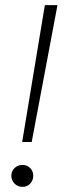

<svg xmlns="http://www.w3.org/2000/svg" viewBox="-20 -720 248 745"><path d="M66 -169 154 -700H203L103 -169ZM67 5Q49 5 36.5 -7.5Q24 -20 24 -38Q24 -56 36.5 -68Q49 -80 67 -80Q85 -80 97 -68Q109 -56 109 -38Q109 -20 97 -7.5Q85 5 67 5Z"/></svg>

Font: DM Sans 11pt ExtraLight
Style: Italic
Weight: 250
Italic angle: -10°
Version: Version 4.004;gftools[0.9.30]